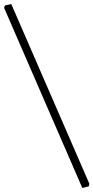

<svg xmlns="http://www.w3.org/2000/svg" viewBox="-37 -742 464 954"><path d="M404 184 372 192 -17 -704 -12 -715 19 -722 407 171Z"/></svg>

Font: Aref Ruqaa Ink
Style: Regular
Weight: 400
Designer: Abdullah Aref
Version: Version 1.005